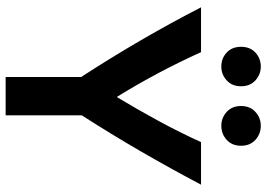

<svg xmlns="http://www.w3.org/2000/svg" viewBox="-152 -793 945 681"><g transform="rotate(90 320.5 -452.5)"><path d="M253 0V-268Q116 -479 6 -693H165Q234 -540 324 -394Q368 -467 409 -542.5Q450 -618 484 -693H635Q578 -585 517.5 -480.5Q457 -376 389 -270V0ZM426 -765Q398 -765 377 -784Q356 -803 356 -835Q356 -867 377 -886Q398 -905 426 -905Q455 -905 476 -886Q497 -867 497 -835Q497 -803 476 -784Q455 -765 426 -765ZM216 -765Q187 -765 166.5 -784Q146 -803 146 -835Q146 -867 166.5 -886Q187 -905 216 -905Q244 -905 265 -886Q286 -867 286 -835Q286 -803 265 -784Q244 -765 216 -765Z"/></g></svg>

Font: Ubuntu Sans
Style: Bold
Weight: 700
Designer: Dalton Maag Ltd
Foundry: Dalton Maag Ltd
Version: Version 1.006; ttfautohint (v1.8.4.7-5d5b)